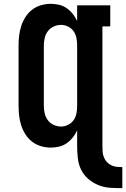

<svg xmlns="http://www.w3.org/2000/svg" viewBox="-20 -763 659 1003"><path d="M619 220Q588 220 556 218Q524 216 495 204.5Q466 193 441.5 172Q417 151 403.5 123Q390 95 386.5 63Q383 31 383 0V-82Q374 -62 360 -44.5Q346 -27 328 -14.5Q310 -2 288.5 3Q267 8 245 8Q219 8 193.5 0.5Q168 -7 147.5 -23Q127 -39 113 -61Q99 -83 91 -107.5Q83 -132 80 -158Q77 -184 77 -210V-525Q77 -551 80 -577Q83 -603 91 -627.5Q99 -652 113 -674Q127 -696 147.5 -712Q168 -728 193.5 -735.5Q219 -743 245 -743Q267 -743 288.5 -738Q310 -733 328 -720.5Q346 -708 360 -690.5Q374 -673 383 -653V-735H556V-625H515V0Q515 15 516 29.5Q517 44 522.5 58Q528 72 538 83Q548 94 561.5 100.5Q575 107 589.5 108.5Q604 110 619 110ZM299 -102Q318 -102 336 -111Q354 -120 365 -136Q376 -152 379.5 -171.5Q383 -191 383 -210V-525Q383 -544 379.5 -563.5Q376 -583 365 -599Q354 -615 336 -624Q318 -633 299 -633Q279 -633 260.5 -624.5Q242 -616 230 -600Q218 -584 213.5 -564.5Q209 -545 209 -525V-210Q209 -190 213.5 -170.5Q218 -151 230 -135Q242 -119 260.5 -110.5Q279 -102 299 -102Z"/></svg>

Font: Iosevka Slab XBdEx
Style: Regular
Weight: 800
Width: 7
Monospace: yes
Designer: Belleve Invis
Foundry: Belleve Invis
Version: Version 11.1.0; ttfautohint (v1.8.3)